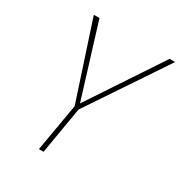

<svg xmlns="http://www.w3.org/2000/svg" viewBox="-168 -830 894 950"><g transform="rotate(30 279.5 -355.5)"><path d="M125.5 -711.4 253.4 -297.4 527.3 -710.4 558.6 -710 262.2 -267.6 216.8 0H190.4L237.3 -272.5L93.3 -711.4Z"/></g></svg>

Font: Roboto Condensed Thin
Style: Italic
Weight: 250
Italic angle: -12°
Designer: Christian Robertson
Foundry: Google
Version: Version 3.008; 2023